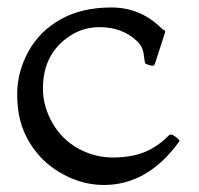

<svg xmlns="http://www.w3.org/2000/svg" viewBox="-20 -496 542 524"><path d="M440.9 -126.5Q448.7 -134.3 469.2 -113.8Q470.7 -112.3 468.8 -109.4Q383.3 8.8 263.7 8.8Q217.3 8.8 173.8 -9.8Q84.5 -48.8 46.4 -134.8Q26.9 -178.7 26.9 -239Q26.9 -299.3 57.4 -355.2Q87.9 -411.1 145.8 -443.4Q203.6 -475.6 283.7 -475.6Q363.8 -475.6 420.9 -418.5Q421.4 -418 430.2 -412.1Q431.2 -411.1 430.2 -406.7L403.8 -324.7Q401.4 -317.4 397.9 -316.7Q394.5 -315.9 385.7 -318.8Q377 -321.8 376 -323.7Q375 -325.7 372.3 -347.4Q369.6 -369.1 354 -383.8Q314 -421.9 251.5 -421.9Q208 -421.9 171.9 -398.7Q135.7 -375.5 116.5 -339.6Q97.2 -303.7 97.2 -254.4Q97.2 -205.1 123.5 -159.7Q149.9 -114.3 194.6 -90.1Q239.3 -65.9 288.8 -66.2Q338.4 -66.4 373.8 -80.6Q409.2 -94.7 440.9 -126.5Z"/></svg>

Font: Della Respira
Style: Regular
Weight: 500
Version: Version 0.201